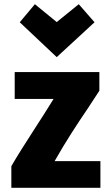

<svg xmlns="http://www.w3.org/2000/svg" viewBox="-20 -884 520 914"><path d="M146 -864 250 -779 355 -864 430 -778 250 -612 74 -778ZM458 10H34V-93C88 -187 180 -322 235 -413H50V-541H453V-452L398 -368C346 -291 295 -214 240 -117H458Z"/></svg>

Font: Repo ExtraBold
Style: Bold
Weight: 700
Designer: Stefan Peev
Foundry: Context Ltd
Version: Version 1.502